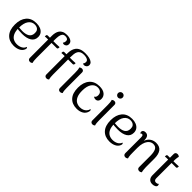

<svg xmlns="http://www.w3.org/2000/svg" viewBox="242 -1956 3183 3183"><g transform="rotate(45 1834.0 -364.0)"><path d="M278 13Q170 13 107 -54.5Q44 -122 44 -251Q44 -376 105.5 -448.5Q167 -521 282 -521Q336 -521 377 -504.5Q418 -488 441.5 -456Q465 -424 465 -377Q465 -302 404.5 -263.5Q344 -225 238 -225Q196 -225 158 -228.5Q120 -232 81 -240L83 -273Q108 -268 141.5 -265Q175 -262 207 -261Q242 -261 273.5 -267Q305 -273 329 -287Q353 -301 366.5 -325.5Q380 -350 380 -387Q380 -426 365 -447Q350 -468 327 -476.5Q304 -485 279 -485Q212 -485 170.5 -428.5Q129 -372 129 -261Q129 -178 151.5 -130.5Q174 -83 212 -62.5Q250 -42 297 -42Q351 -42 392 -64.5Q433 -87 447 -129Q457 -125 461.5 -114.5Q466 -104 456 -79Q437 -34 389 -10.5Q341 13 278 13Z M657 11Q637 11 624 -1Q611 -13 611 -33L610 -556Q610 -590 617.5 -623Q625 -656 643 -682.5Q661 -709 694 -725Q727 -741 777 -741Q837 -741 873.5 -719Q910 -697 910 -656Q910 -625 891 -608Q872 -591 852 -591Q842 -591 833.5 -593.5Q825 -596 820 -601Q832 -616 835.5 -629.5Q839 -643 839 -654Q839 -683 821.5 -695Q804 -707 775 -707Q736 -707 718 -683.5Q700 -660 695 -622.5Q690 -585 690 -543V-114Q690 -88 692.5 -58.5Q695 -29 702 -7Q695 0 683.5 5.5Q672 11 657 11ZM535 -462 536 -485Q537 -496 543.5 -501.5Q550 -507 559 -507H752Q756 -507 767.5 -507.5Q779 -508 793 -508.5Q807 -509 818.5 -509.5Q830 -510 834 -510L833 -488Q832 -477 826 -471Q820 -465 810 -465H595Q585 -465 565 -464.5Q545 -464 535 -462Z M1045 11Q1025 11 1012 -1Q999 -13 999 -33L998 -531Q998 -569 1007 -606.5Q1016 -644 1038.5 -674.5Q1061 -705 1102 -723Q1143 -741 1210 -741Q1264 -741 1305.5 -730.5Q1347 -720 1370.5 -699.5Q1394 -679 1394 -648Q1394 -620 1374 -602Q1354 -584 1332 -584Q1310 -584 1300 -595Q1313 -610 1316 -623.5Q1319 -637 1319 -647Q1319 -669 1303 -682Q1287 -695 1262.5 -701Q1238 -707 1210 -707Q1166 -707 1139.5 -693Q1113 -679 1099.5 -653.5Q1086 -628 1082 -593.5Q1078 -559 1078 -518V-114Q1078 -88 1080.5 -58.5Q1083 -29 1090 -7Q1083 0 1071.5 5.5Q1060 11 1045 11ZM923 -462 924 -485Q925 -496 931.5 -501.5Q938 -507 947 -507H1140Q1144 -507 1154 -507.5Q1164 -508 1175.5 -508.5Q1187 -509 1196.5 -509.5Q1206 -510 1210 -510L1209 -488Q1208 -477 1202 -471Q1196 -465 1187 -465H983Q973 -465 953 -464.5Q933 -464 923 -462ZM1395 -114Q1395 -84 1397.5 -56.5Q1400 -29 1408 -7Q1402 -2 1390.5 4.5Q1379 11 1362 11Q1343 11 1330 -1Q1317 -13 1317 -33L1316 -396Q1316 -426 1313.5 -453.5Q1311 -481 1303 -503Q1309 -508 1320.5 -514.5Q1332 -521 1349 -521Q1369 -521 1381.5 -509.5Q1394 -498 1394 -477Z M1755 13Q1646 13 1584.5 -54.5Q1523 -122 1523 -251Q1523 -376 1585.5 -448.5Q1648 -521 1762 -521Q1845 -521 1888.5 -485.5Q1932 -450 1932 -394Q1932 -359 1914 -338Q1896 -317 1866 -317Q1853 -317 1840 -321Q1827 -325 1819 -336Q1836 -343 1844 -360Q1852 -377 1852 -400Q1852 -430 1838.5 -449Q1825 -468 1803 -477Q1781 -486 1755 -486Q1690 -486 1649 -429.5Q1608 -373 1608 -263Q1608 -182 1631 -133Q1654 -84 1692 -63Q1730 -42 1776 -42Q1812 -42 1842 -53.5Q1872 -65 1893.5 -88.5Q1915 -112 1923 -147Q1933 -143 1937 -131.5Q1941 -120 1933 -95Q1917 -42 1869 -14.5Q1821 13 1755 13Z M2111 -603Q2089 -603 2073 -619Q2057 -635 2057 -657Q2057 -680 2073 -695.5Q2089 -711 2111 -711Q2134 -711 2149.5 -695.5Q2165 -680 2165 -657Q2165 -635 2149.5 -619Q2134 -603 2111 -603ZM2155 -114Q2155 -85 2157.5 -57Q2160 -29 2168 -7Q2162 -2 2150.5 4.5Q2139 11 2122 11Q2103 11 2090 -1Q2077 -13 2077 -33L2076 -396Q2076 -425 2073.5 -453Q2071 -481 2063 -503Q2069 -508 2080.5 -514.5Q2092 -521 2109 -521Q2129 -521 2141.5 -509.5Q2154 -498 2154 -477Z M2522 13Q2414 13 2351 -54.5Q2288 -122 2288 -251Q2288 -376 2349.5 -448.5Q2411 -521 2526 -521Q2580 -521 2621 -504.5Q2662 -488 2685.5 -456Q2709 -424 2709 -377Q2709 -302 2648.5 -263.5Q2588 -225 2482 -225Q2440 -225 2402 -228.5Q2364 -232 2325 -240L2327 -273Q2352 -268 2385.5 -265Q2419 -262 2451 -261Q2486 -261 2517.5 -267Q2549 -273 2573 -287Q2597 -301 2610.5 -325.5Q2624 -350 2624 -387Q2624 -426 2609 -447Q2594 -468 2571 -476.5Q2548 -485 2523 -485Q2456 -485 2414.5 -428.5Q2373 -372 2373 -261Q2373 -178 2395.5 -130.5Q2418 -83 2456 -62.5Q2494 -42 2541 -42Q2595 -42 2636 -64.5Q2677 -87 2691 -129Q2701 -125 2705.5 -114.5Q2710 -104 2700 -79Q2681 -34 2633 -10.5Q2585 13 2522 13Z M2894 11Q2873 11 2860 -2Q2847 -15 2847 -37V-406Q2846 -435 2840 -446.5Q2834 -458 2819 -458Q2814 -458 2806 -455Q2798 -452 2793 -442Q2781 -457 2781 -474Q2781 -494 2797 -507Q2813 -520 2841 -520Q2879 -520 2899 -494.5Q2919 -469 2919 -417V-347L2904 -329Q2910 -389 2934.5 -432Q2959 -475 2999.5 -498Q3040 -521 3091 -521Q3174 -521 3213 -468Q3252 -415 3252 -313V-114Q3253 -88 3255.5 -58.5Q3258 -29 3265 -7Q3257 0 3246 5.5Q3235 11 3219 11Q3199 11 3185.5 -1Q3172 -13 3172 -33V-303Q3171 -387 3148.5 -430.5Q3126 -474 3068 -474Q3043 -474 3018.5 -462Q2994 -450 2973 -422.5Q2952 -395 2939 -350Q2926 -305 2926 -241Q2926 -181 2926.5 -142Q2927 -103 2928 -78Q2929 -53 2932 -37Q2935 -21 2940 -7Q2934 -2 2922.5 4.5Q2911 11 2894 11Z M3525 11Q3477 11 3450.5 -18.5Q3424 -48 3424 -100V-596Q3424 -617 3437 -628.5Q3450 -640 3471 -640Q3489 -640 3500 -633.5Q3511 -627 3517 -622Q3508 -594 3506 -549Q3504 -504 3504 -427V-105Q3504 -80 3516 -65.5Q3528 -51 3552 -51Q3566 -51 3580 -56Q3594 -61 3599 -72Q3605 -64 3607.5 -55.5Q3610 -47 3610 -40Q3610 -18 3586 -3.5Q3562 11 3525 11ZM3350 -462 3351 -485Q3352 -496 3358.5 -501.5Q3365 -507 3373 -507H3545Q3549 -507 3561 -507.5Q3573 -508 3587.5 -508.5Q3602 -509 3614 -509.5Q3626 -510 3630 -510L3629 -488Q3628 -477 3622 -471Q3616 -465 3607 -465H3410Q3400 -465 3380 -464.5Q3360 -464 3350 -462Z"/></g></svg>

Font: Arima
Style: Regular
Weight: 400
Designer: Joana Correia and Natanael Gama
Foundry: NDISCOVER
Version: Version 1.101;gftools[0.9.23]